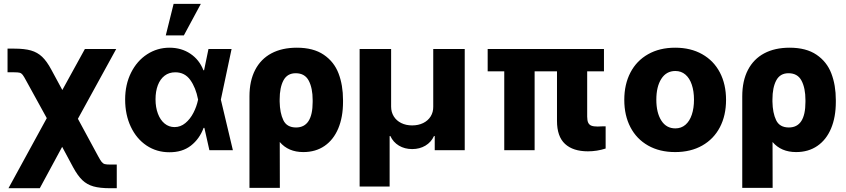

<svg xmlns="http://www.w3.org/2000/svg" viewBox="-20 -787 4434 1006"><path d="M225.1 -168 118.2 -362.3Q105.5 -386.2 98.9 -394.8Q92.3 -403.3 83.5 -405.8Q74.7 -408.2 54.7 -408.2H19.5V-532.2H54.7Q108.4 -532.2 142.3 -522.5Q176.3 -512.7 200.9 -489.3Q225.6 -465.8 249 -421.9L306.6 -315.4L424.8 -530.3H588.9L388.2 -164.6L494.1 31.2Q505.9 53.2 512.9 61.8Q520 70.3 529.1 72.8Q538.1 75.2 557.6 75.2H591.8V199.2H557.6Q503.4 199.2 469.7 189.7Q436 180.2 411.6 157Q387.2 133.8 363.3 89.8L305.7 -17.6L188.5 199.2H24.4Z M635.7 -265.6Q635.7 -344.2 666.7 -406.2Q697.8 -468.3 751 -502.7Q804.2 -537.1 868.2 -537.1Q930.2 -537.1 977.3 -505.6Q1024.4 -474.1 1045.9 -418.9H1049.3L1072.3 -530.3H1193.4L1137.2 -265.1L1200.2 0H1077.1L1050.8 -117.2H1046.9Q1025.4 -59.1 980.2 -23.9Q935.1 11.2 867.2 10.7Q800.8 10.7 748 -24.4Q695.3 -59.6 665.5 -122.6Q635.7 -185.5 635.7 -265.6ZM894.5 -121.1Q925.8 -121.1 951.2 -142.1Q976.6 -163.1 993.4 -195.8Q1010.3 -228.5 1017.6 -263.7L1018.1 -265.1L1017.6 -266.6Q1005.9 -327.6 977.1 -367.9Q948.2 -408.2 898.4 -408.2Q865.7 -408.2 842.5 -390.4Q819.3 -372.6 807.1 -340.6Q794.9 -308.6 794.9 -266.6Q794.9 -224.6 807.4 -191.4Q819.8 -158.2 842.5 -139.6Q865.2 -121.1 894.5 -121.1ZM889.6 -766.6H1032.2L943.4 -601.6H848.6Z M1535.2 -537.1Q1622.1 -537.1 1676.3 -500.2Q1730.5 -463.4 1753.9 -402.1Q1777.3 -340.8 1777.3 -262.7V-252.9Q1777.3 -173.3 1752.4 -114Q1727.5 -54.7 1680.7 -22.5Q1633.8 9.8 1569.3 9.8Q1490.7 9.8 1445.8 -43L1446.3 197.3H1287.1V-282.2Q1287.1 -363.3 1316.9 -420.7Q1346.7 -478 1402.3 -507.6Q1458 -537.1 1535.2 -537.1ZM1531.2 -119.1Q1618.2 -119.1 1618.2 -252.9V-262.7Q1618.2 -325.2 1597.7 -364.3Q1577.1 -403.3 1529.3 -403.3Q1485.4 -403.3 1465.3 -366Q1445.3 -328.6 1445.3 -265.6V-254.4Q1446.3 -195.3 1464.6 -157.2Q1482.9 -119.1 1531.2 -119.1Z M1864.3 -530.3H2029.3V-228.5Q2029.3 -199.7 2043.2 -177.2Q2057.1 -154.8 2082.3 -142.3Q2107.4 -129.9 2139.6 -129.9Q2171.9 -129.9 2197.3 -142.3Q2222.7 -154.8 2236.6 -177.2Q2250.5 -199.7 2250 -228.5V-530.3H2415V0H2257.8V-74.2H2253.9Q2239.3 -42 2209 -23.9Q2178.7 -5.9 2139.6 -5.9Q2100.6 -5.9 2070.3 -23.9Q2040 -42 2025.4 -74.2H2021.5V190.4H1864.3Z M3144.5 -413.1H3056.6V-175.8Q3056.6 -155.3 3062 -144Q3067.4 -132.8 3078.9 -128.4Q3090.3 -124 3111.3 -124Q3128.9 -124 3135.7 -125H3153.3V-8.8Q3107.9 5.9 3060.5 5.9Q2982.4 5.9 2940.4 -33Q2898.4 -71.8 2898.4 -153.3V-413.1H2781.2V0H2622.1V-413.1H2535.2V-530.3H3144.5Z M3251 -263.7Q3251 -345.2 3283.2 -407Q3315.4 -468.8 3375.7 -502.9Q3436 -537.1 3517.6 -537.1Q3599.1 -537.1 3659.4 -502.9Q3719.7 -468.8 3752 -407Q3784.2 -345.2 3784.2 -263.7Q3784.2 -182.1 3752 -120.4Q3719.7 -58.6 3659.4 -24.4Q3599.1 9.8 3517.6 9.8Q3436 9.8 3375.7 -24.4Q3315.4 -58.6 3283.2 -120.4Q3251 -182.1 3251 -263.7ZM3616.2 -264.6Q3616.2 -309.1 3604.7 -343.3Q3593.3 -377.4 3571.3 -396.2Q3549.3 -415 3518.6 -415Q3471.2 -415 3445.1 -374Q3418.9 -333 3418.9 -264.6Q3418.9 -196.3 3445.1 -155.3Q3471.2 -114.3 3518.6 -114.3Q3549.3 -114.3 3571.3 -133.1Q3593.3 -151.9 3604.7 -186Q3616.2 -220.2 3616.2 -264.6Z M4117.2 -537.1Q4204.1 -537.1 4258.3 -500.2Q4312.5 -463.4 4335.9 -402.1Q4359.4 -340.8 4359.4 -262.7V-252.9Q4359.4 -173.3 4334.5 -114Q4309.6 -54.7 4262.7 -22.5Q4215.8 9.8 4151.4 9.8Q4072.8 9.8 4027.8 -43L4028.3 197.3H3869.1V-282.2Q3869.1 -363.3 3898.9 -420.7Q3928.7 -478 3984.4 -507.6Q4040 -537.1 4117.2 -537.1ZM4113.3 -119.1Q4200.2 -119.1 4200.2 -252.9V-262.7Q4200.2 -325.2 4179.7 -364.3Q4159.2 -403.3 4111.3 -403.3Q4067.4 -403.3 4047.4 -366Q4027.3 -328.6 4027.3 -265.6V-254.4Q4028.3 -195.3 4046.6 -157.2Q4064.9 -119.1 4113.3 -119.1Z"/></svg>

Font: Pretendard ExtraBold
Style: Regular
Weight: 800
Designer: Base glyphs from Inter by Rasmus Andersson; Hangeul glyphs from Noto Sans CJK(Source Han Sans) by Jang Soo-young and Kan
Foundry: Kil Hyung-jin
Version: Version 1.309